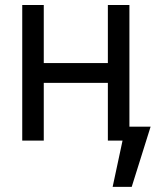

<svg xmlns="http://www.w3.org/2000/svg" viewBox="-20 -550 642 751"><path d="M422.7 -225.8H130.5V-303.2H422.7ZM151.2 0H67V-530.4H151.2ZM486.2 0H401.9V-530.4H486.2ZM495.2 180.9H420.6L471 -54.6H569.1Z"/></svg>

Font: Pretendard Variable
Style: Regular
Weight: 400
Designer: Base glyphs from Inter by Rasmus Andersson; Hangul glyphs from Noto Sans CJK(Source Han Sans) by Jang Soo-young and Kang
Foundry: Kil Hyung-jin
Version: Version 1.100;FEAKit 1.0